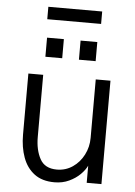

<svg xmlns="http://www.w3.org/2000/svg" viewBox="-59 -905 675 961"><g transform="rotate(5 279.0 -425.0)"><path d="M251 11.5Q189 11.5 150 -18Q111 -47.5 92.5 -98.2Q74 -149 74 -212V-519.5H148.5V-207Q148.5 -142 172.8 -97.5Q197 -53 257.5 -53Q301.5 -53 336.8 -77Q372 -101 392.2 -140.5Q412.5 -180 412.5 -226V-519.5H486.5V0H412.5V-86Q402 -64 379.8 -41.8Q357.5 -19.5 324.5 -4Q291.5 11.5 251 11.5ZM236 -610.5H151.5V-706.5H236ZM404 -610.5H320V-706.5H404ZM415 -798.5H144.5V-861H415Z"/></g></svg>

Font: Acari Sans
Style: Regular
Weight: 400
Designer: Alfredo Marco Pradil and Stefan Peev (font) & Cristiano Sobral (main changes)
Foundry: Alfredo Marco Pradil and Stefan Peev (font) & Cristiano Sobral (main changes)
Version: Version 1.063; ttfautohint (v1.8.3)